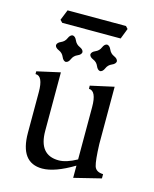

<svg xmlns="http://www.w3.org/2000/svg" viewBox="-121 -881 782 977"><g transform="rotate(15 270.0 -393.0)"><path d="M359.9 14.6V-49.8Q260.7 9.8 194.8 9.8Q78.1 9.8 78.1 -147.9V-361.8Q78.1 -445.8 39.6 -445.8H38.1V-460.4L160.6 -487.8V-179.7Q160.6 -52.2 265.1 -52.2Q305.2 -52.2 359.9 -82.5V-357.9Q359.9 -443.4 320.3 -443.8L319.8 -460.4L443.8 -487.8V-186Q446.8 -99.6 455.3 -71.8Q463.9 -43.9 502 -43V-20.5ZM351.6 -545.4Q337.9 -546.9 329.8 -566.2Q321.8 -585.4 302.5 -593.5Q283.2 -601.6 281.7 -615.2Q283.2 -628.9 302.5 -637.2Q321.8 -645.5 329.8 -664.6Q337.9 -683.6 351.6 -685.1Q365.2 -683.6 373.5 -664.6Q381.8 -645.5 400.9 -637.2Q419.9 -628.9 421.4 -615.2Q419.9 -601.6 400.9 -593.5Q381.8 -585.4 373.5 -566.2Q365.2 -546.9 351.6 -545.4ZM170.4 -545.4Q156.7 -546.9 148.7 -566.2Q140.6 -585.4 121.3 -593.5Q102.1 -601.6 100.6 -615.2Q102.1 -628.9 121.3 -637.2Q140.6 -645.5 148.7 -664.6Q156.7 -683.6 170.4 -685.1Q184.1 -683.6 192.4 -664.6Q200.7 -645.5 219.7 -637.2Q238.8 -628.9 240.2 -615.2Q238.8 -601.6 219.7 -593.5Q200.7 -585.4 192.4 -566.2Q184.1 -546.9 170.4 -545.4ZM409.7 -732.9H102.1L89.4 -745.6L111.8 -801.3H419.4L431.2 -788.6Z"/></g></svg>

Font: Kelvinch
Style: Regular
Weight: 400
Designer: Paul James MIller
Foundry: High-Logic / Made with FontCreator
Version: Version 3.30 September 23, 2016